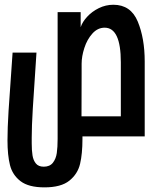

<svg xmlns="http://www.w3.org/2000/svg" viewBox="-20 -574 640 808"><path d="M11.5 16.5Q11.5 -33.5 16 -107Q20.5 -180.5 32 -338.5L33 -352.5H133.5Q122.5 -192.5 118 -116.5Q113.5 -40.5 113.5 5V29.5Q113.5 59 116.8 79.8Q120 100.5 131 114Q142 127.5 164 127.5Q189.5 127.5 202.5 111Q215.5 94.5 219 70Q222.5 45.5 222.5 10.5V-15V-523H319.5V-459.5Q326.5 -481.5 346.8 -503.5Q367 -525.5 396 -539.8Q425 -554 457 -554Q530.5 -554 559.8 -483.2Q589 -412.5 589 -315.5V0H327V11Q327 73 317 115.5Q307 158 272 186.2Q237 214.5 167 214.5Q100.5 214.5 66.5 188.5Q32.5 162.5 22 120.8Q11.5 79 11.5 16.5ZM488.5 -84.5V-312Q488.5 -457.5 420.5 -457.5Q391 -457.5 368.8 -432.8Q346.5 -408 335 -372.2Q323.5 -336.5 323.5 -306V-265L323 -84.5Z"/></svg>

Font: JuliaMono SemiBoldItalic
Style: Regular
Weight: 600
Italic angle: -9°
Monospace: yes
Designer: cormullion
Foundry: corm
Version: Version 0.049; ttfautohint (v1.8.4)